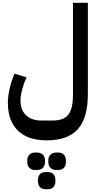

<svg xmlns="http://www.w3.org/2000/svg" viewBox="-20 -760 711 1368"><path d="M313 240Q178 240 107 170Q36 100 36 -27Q36 -72 48.5 -127Q61 -182 83 -235L169 -209Q150 -167 138 -122.5Q126 -78 126 -44Q126 24 166 61.5Q206 99 276 99H350Q392 99 420.5 89Q449 79 466.5 57Q484 35 492 -1Q500 -37 500 -89V-740H606V-89Q606 80 535 160Q464 240 313 240ZM378 451Q355 451 339.5 436Q324 421 324 389Q324 357 339.5 342Q355 327 378 327H396Q420 327 435 342Q450 357 450 389Q450 421 435 436Q420 451 396 451ZM304 588Q280 588 265 573.5Q250 559 250 527Q250 495 265 480.5Q280 466 304 466H321Q345 466 360 480.5Q375 495 375 527Q375 559 360 573.5Q345 588 321 588ZM229 451Q205 451 189.5 436Q174 421 174 389Q174 357 189.5 342Q205 327 229 327H246Q270 327 285.5 342Q301 357 301 389Q301 421 285.5 436Q270 451 246 451Z"/></svg>

Font: IBM Plex Sans Arabic SemiBold
Style: Regular
Weight: 600
Designer: Mike Abbink, Paul van der Laan, Pieter van Rosmalen, Wael Morcos, Khajak Apelian
Foundry: Bold Monday
Version: Version 1.1